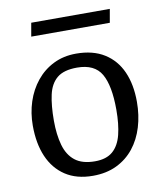

<svg xmlns="http://www.w3.org/2000/svg" viewBox="-78 -726 676 799"><g transform="rotate(-10 260.5 -327.0)"><path d="M251 9Q182 9 135 -22Q88 -53 64 -108.5Q40 -164 40 -240Q40 -293 55.5 -340.5Q71 -388 101 -425Q131 -462 173.5 -483Q216 -504 269 -504Q340 -504 388 -474Q436 -444 460 -390Q484 -336 484 -263Q484 -206 469 -156.5Q454 -107 424.5 -70Q395 -33 351.5 -12Q308 9 251 9ZM270 -49Q318 -49 345 -72.5Q372 -96 383 -140Q394 -184 394 -245Q394 -347 365.5 -396.5Q337 -446 263 -446Q207 -446 178.5 -422.5Q150 -399 140 -354Q130 -309 130 -245Q130 -186 142.5 -141.5Q155 -97 185.5 -73Q216 -49 270 -49ZM108 -663H440L430 -606H98Z"/></g></svg>

Font: Faustina VF Beta
Style: Regular
Weight: 400
Designer: Alfonso Garcia
Foundry: Omnibus-Type
Version: Version 1.006